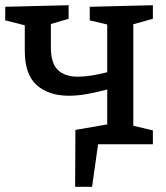

<svg xmlns="http://www.w3.org/2000/svg" viewBox="-21 -553 638 736"><path d="M355 0 332 163H267L268 -55L390 -76V-210Q350 -199 312.5 -192.5Q275 -186 243 -186Q166 -186 120 -226.5Q74 -267 74 -358V-456L-1 -475V-527L242 -533V-481L174 -461V-373Q174 -310 201 -284.5Q228 -259 278 -259Q302 -259 330 -263.5Q358 -268 390 -276V-459L323 -475V-527L565 -533V-481L490 -460V-71L565 -53V0Z"/></svg>

Font: Bitter Medium
Style: Regular
Weight: 500
Designer: Sol Matas, and Bitter project Authors
Foundry: Sol Matas
Version: Version 2.001